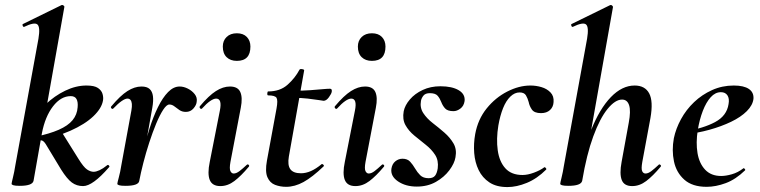

<svg xmlns="http://www.w3.org/2000/svg" viewBox="-20 -746 3084 779"><path d="M60 8Q41 8 34 5.5Q27 3 27 0Q27 -4 32.5 -26Q38 -48 42 -74L136 -589Q144 -637 131.5 -647Q119 -657 78 -637Q74 -636 72 -642Q70 -648 74 -649L229 -725Q233 -727 237.5 -724Q242 -721 241 -717L150 -205L116 -12Q111 8 60 8ZM317 9Q291 9 271.5 -5.5Q252 -20 228 -58L170 -154Q160 -172 151.5 -175.5Q143 -179 123 -173L228 -214L298 -102Q319 -68 333 -58.5Q347 -49 360 -49Q370 -49 384 -55.5Q398 -62 414 -75Q418 -79 422 -74.5Q426 -70 422 -67Q356 9 317 9ZM123 -173V-191Q181 -203 218.5 -219.5Q256 -236 274.5 -258.5Q293 -281 295 -311Q297 -332 290.5 -344Q284 -356 267 -356Q227 -356 195 -314.5Q163 -273 150 -205L104 -243Q128 -287 164.5 -322Q201 -357 244.5 -378Q288 -399 331 -399Q363 -399 377.5 -389Q392 -379 396 -365Q400 -351 398 -339Q393 -307 359 -274.5Q325 -242 265.5 -215.5Q206 -189 123 -173Z M545 -12 535 -13Q545 -66 558 -120.5Q571 -175 586.5 -224Q602 -273 621 -311.5Q640 -350 662 -372.5Q684 -395 709 -395Q725 -395 742 -386.5Q759 -378 770 -364Q781 -350 778 -333Q777 -320 765 -306Q753 -292 734 -292Q719 -292 708 -299.5Q697 -307 687.5 -314.5Q678 -322 667 -322Q656 -322 642 -300.5Q628 -279 613.5 -244Q599 -209 585.5 -167.5Q572 -126 561.5 -85Q551 -44 545 -12ZM489 8Q470 8 463 5.5Q456 3 456 0Q456 -4 462 -26Q468 -48 472 -74L513 -297Q516 -314 515 -324.5Q514 -335 509.5 -340.5Q505 -346 497 -346Q488 -346 473.5 -336Q459 -326 440 -306Q436 -302 432 -306.5Q428 -311 432 -315Q468 -358 497 -376.5Q526 -395 554 -395Q576 -395 587 -385Q598 -375 600.5 -356Q603 -337 598 -309L545 -12Q542 8 489 8Z M874 9Q841 9 831 -16Q821 -41 831 -89L872 -297Q882 -346 857 -346Q847 -346 832.5 -336Q818 -326 800 -306Q796 -302 792 -306.5Q788 -311 791 -315Q827 -358 856 -376.5Q885 -395 913 -395Q945 -395 955 -372.5Q965 -350 957 -309L915 -89Q910 -61 915 -51.5Q920 -42 928 -42Q939 -42 952 -52Q965 -62 981 -77Q985 -81 989 -77Q993 -73 989 -69Q958 -32 931 -11.5Q904 9 874 9ZM941 -499Q915 -499 899.5 -514Q884 -529 884 -557Q884 -581 899.5 -596Q915 -611 941 -611Q967 -611 981.5 -596Q996 -581 996 -557Q996 -499 941 -499Z M1141 12Q1117 12 1096 4Q1075 -4 1065 -27Q1055 -50 1063 -94L1102 -306Q1108 -339 1102 -349Q1096 -359 1068 -359Q1064 -359 1064.5 -367Q1065 -375 1068 -375Q1116 -375 1146.5 -402Q1177 -429 1195 -463Q1197 -467 1206 -465.5Q1215 -464 1214 -460L1152 -111Q1146 -76 1158 -59.5Q1170 -43 1201 -43Q1221 -43 1241.5 -52Q1262 -61 1285 -80Q1287 -82 1291.5 -78Q1296 -74 1293 -71Q1247 -27 1211.5 -7.5Q1176 12 1141 12ZM1293 -337Q1292 -337 1273.5 -340Q1255 -343 1228.5 -346Q1202 -349 1174 -349L1176 -378Q1210 -378 1238 -380Q1266 -382 1287 -384Q1308 -386 1319 -386Q1324 -386 1325.5 -382Q1327 -378 1326 -374Q1325 -366 1314.5 -351.5Q1304 -337 1293 -337Z M1422 9Q1389 9 1379 -16Q1369 -41 1379 -89L1420 -297Q1430 -346 1405 -346Q1395 -346 1380.5 -336Q1366 -326 1348 -306Q1344 -302 1340 -306.5Q1336 -311 1339 -315Q1375 -358 1404 -376.5Q1433 -395 1461 -395Q1493 -395 1503 -372.5Q1513 -350 1505 -309L1463 -89Q1458 -61 1463 -51.5Q1468 -42 1476 -42Q1487 -42 1500 -52Q1513 -62 1529 -77Q1533 -81 1537 -77Q1541 -73 1537 -69Q1506 -32 1479 -11.5Q1452 9 1422 9ZM1489 -499Q1463 -499 1447.5 -514Q1432 -529 1432 -557Q1432 -581 1447.5 -596Q1463 -611 1489 -611Q1515 -611 1529.5 -596Q1544 -581 1544 -557Q1544 -499 1489 -499Z M1671 11Q1626 11 1595 -10Q1564 -31 1568 -61Q1571 -81 1584 -91.5Q1597 -102 1613 -102Q1633 -102 1644 -90Q1655 -78 1664 -62.5Q1673 -47 1685 -35Q1697 -23 1719 -23Q1737 -23 1745 -33Q1753 -43 1756 -63Q1760 -95 1745.5 -117.5Q1731 -140 1707.5 -158.5Q1684 -177 1661 -196Q1638 -215 1625 -238.5Q1612 -262 1618 -295Q1623 -319 1643 -342.5Q1663 -366 1695 -381Q1727 -396 1767 -396Q1814 -396 1841 -380Q1868 -364 1865 -336Q1862 -316 1848 -305.5Q1834 -295 1820 -295Q1796 -295 1786 -306Q1776 -317 1770.5 -331.5Q1765 -346 1756 -357Q1747 -368 1724 -368Q1706 -368 1698 -358Q1690 -348 1688 -337Q1683 -309 1697.5 -287Q1712 -265 1736 -246.5Q1760 -228 1783 -208Q1806 -188 1820 -164Q1834 -140 1828 -108Q1824 -83 1803 -55Q1782 -27 1748.5 -8Q1715 11 1671 11Z M2039 13Q1994 13 1965.5 -6Q1937 -25 1922 -56Q1907 -87 1904 -125Q1901 -163 1908 -202Q1919 -262 1954.5 -306Q1990 -350 2038 -374.5Q2086 -399 2132 -399Q2155 -399 2177 -392.5Q2199 -386 2213.5 -371Q2228 -356 2226 -332Q2225 -312 2211.5 -299.5Q2198 -287 2175 -287Q2148 -287 2138 -301.5Q2128 -316 2125 -332Q2121 -347 2114 -359Q2107 -371 2088 -371Q2068 -371 2050.5 -354Q2033 -337 2021 -307Q2009 -277 2002 -237Q1993 -182 1999.5 -136Q2006 -90 2030.5 -63Q2055 -36 2100 -36Q2121 -36 2146.5 -45.5Q2172 -55 2188 -67Q2190 -69 2194 -65Q2198 -61 2196 -58Q2159 -21 2117.5 -4Q2076 13 2039 13Z M2286 8Q2267 8 2260 5.5Q2253 3 2253 0Q2253 -4 2258.5 -26Q2264 -48 2268 -74L2362 -589Q2370 -637 2357.5 -647Q2345 -657 2304 -637Q2300 -636 2298 -642Q2296 -648 2300 -649L2455 -725Q2460 -727 2464 -723Q2468 -719 2467 -717L2342 -12Q2337 8 2286 8ZM2545 9Q2512 9 2502.5 -16Q2493 -41 2502 -89L2531 -248Q2540 -296 2532.5 -319Q2525 -342 2504 -342Q2476 -342 2445 -304Q2414 -266 2387 -192.5Q2360 -119 2342 -12L2324 -13Q2344 -132 2378.5 -218.5Q2413 -305 2458.5 -352Q2504 -399 2555 -399Q2597 -399 2614 -367Q2631 -335 2619 -267L2586 -89Q2581 -61 2585.5 -51.5Q2590 -42 2599 -42Q2610 -42 2623 -52Q2636 -62 2652 -77Q2655 -81 2659.5 -77Q2664 -73 2660 -69Q2629 -32 2602 -11.5Q2575 9 2545 9Z M2847 12Q2789 12 2756.5 -17Q2724 -46 2714.5 -91Q2705 -136 2714 -185Q2722 -224 2743 -262.5Q2764 -301 2796 -331.5Q2828 -362 2869 -380.5Q2910 -399 2957 -399Q2998 -399 3018.5 -385Q3039 -371 3037 -345Q3034 -319 3010 -295Q2986 -271 2946.5 -252Q2907 -233 2858.5 -219.5Q2810 -206 2760 -201L2762 -214Q2833 -225 2881 -250.5Q2929 -276 2936 -324Q2940 -346 2931.5 -359Q2923 -372 2905 -372Q2882 -372 2863.5 -351.5Q2845 -331 2831.5 -296Q2818 -261 2811 -218Q2803 -167 2810 -125Q2817 -83 2841 -57.5Q2865 -32 2906 -32Q2925 -32 2949.5 -39Q2974 -46 2996 -63Q2998 -65 3001.5 -61Q3005 -57 3003 -55Q2965 -18 2924.5 -3Q2884 12 2847 12Z"/></svg>

Font: Cormorant Infant Light
Style: Bold Italic
Weight: 700
Italic angle: -10°
Version: Version 4.001